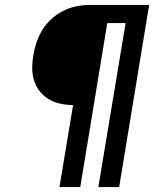

<svg xmlns="http://www.w3.org/2000/svg" viewBox="-20 -755 640 775"><path d="M220 0 275 -331Q249 -331 223.5 -336.5Q198 -342 177 -354.5Q156 -367 140.5 -386.5Q125 -406 117.5 -430Q110 -454 110 -480Q110 -506 115 -533Q119 -559 128 -585.5Q137 -612 152 -636Q167 -660 189 -679.5Q211 -699 236 -711.5Q261 -724 288 -729.5Q315 -735 342 -735H582L461 0H377L487 -662H413L304 0Z"/></svg>

Font: Iosevka SS04 Extended
Style: Italic
Weight: 400
Width: 7
Italic angle: -9°
Monospace: yes
Designer: Belleve Invis
Foundry: Belleve Invis
Version: Version 19.0.0; ttfautohint (v1.8.4)